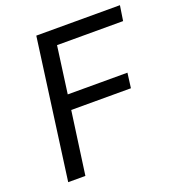

<svg xmlns="http://www.w3.org/2000/svg" viewBox="-131 -828 857 934"><g transform="rotate(-20 297.0 -361.5)"><path d="M161 -723 63 0H152L197 -325H506L516 -402H207L240 -645H582L594 -723Z"/></g></svg>

Font: United Sans
Style: Italic
Weight: 400
Italic angle: -8°
Designer: Pablo Impallari, Rodrigo Fuenzalida (Modified by Dan O. Williams)
Version: Version 1.000;PS 001.000;hotconv 1.0.88;makeotf.lib2.5.64775